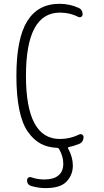

<svg xmlns="http://www.w3.org/2000/svg" viewBox="-20 -760 540 1000"><path d="M275.4 9.8Q228.5 7.8 191.9 -11.7Q155.3 -31.2 125.5 -73.2Q95.7 -115.2 80.6 -188.5Q65.4 -261.7 65.4 -365.2Q65.4 -558.6 121.6 -649.4Q177.7 -740.2 290 -740.2Q341.8 -740.2 387.7 -719.7Q410.2 -710.9 410.2 -684.6Q410.2 -676.8 403.3 -672.4Q396.5 -668 387.7 -671.9Q344.7 -694.3 292 -694.3Q115.2 -694.3 115.2 -365.2Q115.2 -36.1 292 -36.1Q344.7 -36.1 392.6 -59.6Q400.4 -63.5 407.7 -59.1Q415 -54.7 415 -46.9Q415 -19.5 390.6 -9.8Q360.4 2 338.9 5.9Q331.1 7.8 335 13.7Q359.4 58.6 359.4 102.5Q359.4 150.4 327.1 185.1Q294.9 219.7 217.8 219.7Q181.6 219.7 143.6 209Q120.1 202.1 121.1 177.7Q121.1 169.9 127.9 165Q134.8 160.2 141.6 163.1Q174.8 174.8 211.9 174.8Q258.8 174.8 284.2 153.8Q309.6 132.8 309.6 92.8Q309.6 54.7 288.1 16.6Q284.2 9.8 275.4 9.8Z"/></svg>

Font: Rounded Mgen+ 2m light
Style: Regular
Weight: 200
Designer: [Source Han Sans]
Ryoko NISHIZUKA  (kana & ideographs); Paul D. Hunt (Latin, Greek & Cyrillic); Wenlong ZHANG  (bopomofo
Version: Version 1.059.20150602